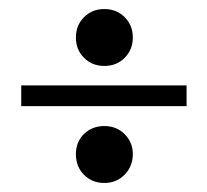

<svg xmlns="http://www.w3.org/2000/svg" viewBox="-20 -524 459 425"><path d="M148 -441Q148 -468 166 -486Q184 -504 211 -504Q238 -504 256 -486Q274 -468 274 -441Q274 -414 256 -396Q238 -378 211 -378Q184 -378 166 -396Q148 -414 148 -441ZM393 -289H27V-335H393ZM148 -183Q148 -210 166 -227.5Q184 -245 211 -245Q238 -245 256 -227Q274 -209 274 -183Q274 -156 256 -137.5Q238 -119 211 -119Q184 -119 166 -137Q148 -155 148 -183Z"/></svg>

Font: Moniqa ExtBd Paragraph
Style: Regular
Weight: 800
Designer: Rajesh Rajput
Foundry: Rajesh Rajput
Version: Version 1.000